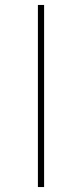

<svg xmlns="http://www.w3.org/2000/svg" viewBox="-20 -755 329 775"><path d="M158 -735H133V0H158Z"/></svg>

Font: Glow Sans SC Normal Thin
Style: Regular
Weight: 100
Designer: Ryoko NISHIZUKA (kana, bopomofo & ideographs); Paul D. Hunt (Latin, Greek & Cyrillic); Sandoll Communications, Soo-young
Version: Version 0.93